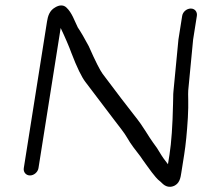

<svg xmlns="http://www.w3.org/2000/svg" viewBox="-20 -687 758 719"><path d="M662.2 -627.5 648.2 -539.1 629.6 -345.8C627.9 -331.1 629.1 -315.2 628 -297.3C626.3 -216.2 621.9 -153.6 614.8 -108.5L609 -72C598.8 -84.3 586.9 -101.1 576.8 -118.2L568 -132.5L567.8 -132.8C521.6 -195.3 527.6 -199.3 478.8 -260.4C458.3 -286.1 420.1 -336.2 364.4 -410.4C354.8 -423.3 336.8 -458.4 312.5 -513.7L312.4 -514L312.2 -514.3C296.3 -544.4 282.6 -567.6 271.3 -584.3C258.9 -609.2 249.5 -639.8 228.2 -659.3C217.2 -669.4 201.7 -668.8 186 -658.9C165.1 -647.1 159.2 -626.3 156.1 -606.5L69.1 -57.5C66.7 -42.5 77.2 -30 92.3 -30C107.3 -30 121.7 -42.5 124.1 -57.5L207.2 -582.1C221.8 -552 240.9 -507.4 246.8 -490.1C268.2 -433.7 286.5 -397.4 299.6 -380.4C331.2 -339 376.7 -278.7 409.2 -235.9C422.9 -217.8 446.6 -188.5 456 -171.5C469 -148 489.2 -122.5 505.6 -101.5L515.2 -87.5L515.4 -87.2C523.7 -76.6 538.4 -54.2 548.2 -42.1C557.9 -30.3 567.3 -16.5 581.5 -6.2C586.3 -2.7 600.6 18.5 626.5 11C653.8 3 656.3 -23.6 659.2 -41.5L669.8 -108.5C675.7 -145.6 680.2 -191.4 683.5 -246.1C686.8 -300.5 683.4 -334.6 684.9 -348.2L703.2 -538.9L717.2 -627.5C719.5 -642 710.3 -655 694.5 -655C679.6 -655 664.7 -643.1 662.2 -627.5Z"/></svg>

Font: MewTooHand
Style: BdWideIta
Weight: 400
Designer: Mew Too, Robert Jablonski
Version: Version 0.77